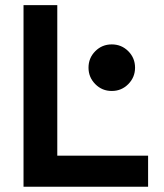

<svg xmlns="http://www.w3.org/2000/svg" viewBox="-20 -713 626 733"><path d="M69.8 0V-693.4H198.7V-118.7H545.4V0ZM406.7 -365.7Q369.6 -365.7 343.8 -391.8Q317.9 -418 317.9 -454.6Q317.9 -491.7 343.8 -517.6Q369.6 -543.5 406.7 -543.5Q443.8 -543.5 469.7 -517.6Q495.6 -491.7 495.6 -454.6Q495.6 -418 469.7 -391.8Q443.8 -365.7 406.7 -365.7Z"/></svg>

Font: CaskaydiaMono NF
Style: Bold
Weight: 700
Designer: Aaron Bell
Foundry: Saja Typeworks
Version: Version 2111.001; ttfautohint (v1.8.4);Nerd Fonts 3.1.1